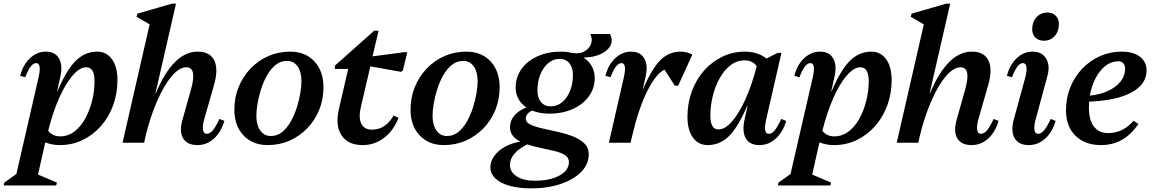

<svg xmlns="http://www.w3.org/2000/svg" viewBox="-88 -785 6351 1056"><path d="M241 13Q198 13 161 -2L121 175L225 219L221 235H-68L-64 219L2 172L124 -359Q142 -438 111 -438Q80 -438 51 -360L23 -368Q38 -428 76.5 -464.5Q115 -501 164 -501Q215 -501 236.5 -463.5Q258 -426 244 -364L226 -283H228Q277 -399 328 -450Q379 -501 447 -501Q498 -501 528 -459Q558 -417 558 -345Q558 -270 534 -205Q510 -140 466.5 -91Q423 -42 365.5 -14.5Q308 13 241 13ZM386 -415Q351 -415 312 -370.5Q273 -326 238 -247.5Q203 -169 177 -66Q200 -35 243 -35Q286 -35 321 -61.5Q356 -88 380.5 -132.5Q405 -177 418.5 -231Q432 -285 432 -339Q432 -415 386 -415Z M586 0 735 -651 663 -693 668 -710 858 -765H880L767 -272H769Q865 -501 999 -501Q1067 -501 1090.5 -452.5Q1114 -404 1089 -317L1035 -128Q1025 -92 1028.5 -70.5Q1032 -49 1049 -49Q1066 -49 1082 -67.5Q1098 -86 1119 -131L1146 -120Q1128 -58 1088.5 -22.5Q1049 13 998 13Q941 13 919 -24.5Q897 -62 916 -128L962 -291Q997 -415 937 -415Q898 -415 856 -365.5Q814 -316 776 -229Q738 -142 711 -30L705 0Z M1384 13Q1302 13 1251.5 -40Q1201 -93 1201 -182Q1201 -249 1224.5 -306.5Q1248 -364 1290 -408Q1332 -452 1387.5 -476.5Q1443 -501 1508 -501Q1591 -501 1641 -447.5Q1691 -394 1691 -305Q1691 -238 1667.5 -180.5Q1644 -123 1602 -79.5Q1560 -36 1504.5 -11.5Q1449 13 1384 13ZM1401 -37Q1437 -37 1464 -59Q1491 -81 1511 -116.5Q1531 -152 1544 -192.5Q1557 -233 1563.5 -271.5Q1570 -310 1570 -338Q1570 -390 1548.5 -420Q1527 -450 1491 -450Q1455 -450 1428 -428Q1401 -406 1381 -371Q1361 -336 1348 -295Q1335 -254 1328.5 -215.5Q1322 -177 1322 -149Q1322 -97 1343.5 -67Q1365 -37 1401 -37Z M1907 13Q1826 13 1790.5 -40.5Q1755 -94 1776 -185L1827 -406H1753L1755 -425L1970 -616H1994L1961 -475L2136 -498H2152L2128 -397L2117 -390L1949 -420L1897 -198Q1883 -138 1899 -105Q1915 -72 1958 -72Q2033 -72 2077 -150L2104 -137Q2077 -67 2024.5 -27Q1972 13 1907 13Z M2353 13Q2271 13 2220.5 -40Q2170 -93 2170 -182Q2170 -249 2193.5 -306.5Q2217 -364 2259 -408Q2301 -452 2356.5 -476.5Q2412 -501 2477 -501Q2560 -501 2610 -447.5Q2660 -394 2660 -305Q2660 -238 2636.5 -180.5Q2613 -123 2571 -79.5Q2529 -36 2473.5 -11.5Q2418 13 2353 13ZM2370 -37Q2406 -37 2433 -59Q2460 -81 2480 -116.5Q2500 -152 2513 -192.5Q2526 -233 2532.5 -271.5Q2539 -310 2539 -338Q2539 -390 2517.5 -420Q2496 -450 2460 -450Q2424 -450 2397 -428Q2370 -406 2350 -371Q2330 -336 2317 -295Q2304 -254 2297.5 -215.5Q2291 -177 2291 -149Q2291 -97 2312.5 -67Q2334 -37 2370 -37Z M2933 -160Q2880 -160 2838 -177Q2804 -160 2804 -132Q2804 -112 2829 -100Q2854 -88 2893.5 -79Q2933 -70 2977 -60.5Q3021 -51 3060.5 -36Q3100 -21 3125 3Q3150 27 3150 64Q3150 118 3109 160Q3068 202 2996.5 226.5Q2925 251 2834 251Q2731 251 2670 219.5Q2609 188 2609 135Q2609 102 2631 72Q2653 42 2690.5 21.5Q2728 1 2775 -6Q2749 -18 2733 -37.5Q2717 -57 2717 -85Q2717 -121 2740.5 -149Q2764 -177 2807 -194Q2779 -213 2763.5 -241Q2748 -269 2748 -303Q2748 -360 2780 -405Q2812 -450 2868.5 -475.5Q2925 -501 2997 -501Q3032 -501 3061 -493V-494Q3097 -487 3124.5 -501.5Q3152 -516 3162.5 -542.5Q3173 -569 3158 -598H3267Q3285 -562 3268.5 -532.5Q3252 -503 3212.5 -486Q3173 -469 3124 -469V-467Q3152 -448 3167.5 -419.5Q3183 -391 3183 -357Q3183 -300 3151 -255.5Q3119 -211 3062.5 -185.5Q3006 -160 2933 -160ZM2941 -200Q2976 -200 3003.5 -222.5Q3031 -245 3047 -284.5Q3063 -324 3063 -373Q3063 -414 3043.5 -437.5Q3024 -461 2989 -461Q2955 -461 2927.5 -438Q2900 -415 2884 -376Q2868 -337 2868 -287Q2868 -247 2887.5 -223.5Q2907 -200 2941 -200ZM2717 122Q2717 162 2754.5 185.5Q2792 209 2854 209Q2937 209 2989 180.5Q3041 152 3041 106Q3041 82 3019 68Q2997 54 2962 45.5Q2927 37 2887.5 29Q2848 21 2812 9Q2717 57 2717 122Z M3261 0 3343 -359Q3361 -438 3330 -438Q3299 -438 3270 -360L3242 -368Q3257 -428 3295.5 -464.5Q3334 -501 3383 -501Q3434 -501 3455.5 -463.5Q3477 -426 3463 -364L3448 -297H3450Q3497 -407 3544 -454Q3591 -501 3655 -501Q3689 -501 3720 -485L3642 -314H3623L3567 -402Q3519 -379 3471 -282Q3423 -185 3388 -34L3380 0Z M3804 13Q3753 13 3723 -28.5Q3693 -70 3693 -142Q3693 -217 3717 -282.5Q3741 -348 3784.5 -397Q3828 -446 3885.5 -473.5Q3943 -501 4009 -501Q4079 -501 4128 -463L4188 -494H4210L4126 -128Q4108 -49 4140 -49Q4157 -49 4172.5 -67.5Q4188 -86 4209 -131L4236 -120Q4218 -58 4178.5 -22.5Q4139 13 4089 13Q4035 13 4013.5 -25Q3992 -63 4008 -132L4024 -204H4022Q3973 -88 3922.5 -37.5Q3872 13 3804 13ZM3819 -148Q3819 -73 3864 -73Q3900 -73 3938.5 -117.5Q3977 -162 4012.5 -240.5Q4048 -319 4074 -421Q4051 -453 4007 -453Q3964 -453 3929.5 -426Q3895 -399 3870 -354.5Q3845 -310 3832 -256Q3819 -202 3819 -148Z M4499 13Q4456 13 4419 -2L4379 175L4483 219L4479 235H4190L4194 219L4260 172L4382 -359Q4400 -438 4369 -438Q4338 -438 4309 -360L4281 -368Q4296 -428 4334.5 -464.5Q4373 -501 4422 -501Q4473 -501 4494.5 -463.5Q4516 -426 4502 -364L4484 -283H4486Q4535 -399 4586 -450Q4637 -501 4705 -501Q4756 -501 4786 -459Q4816 -417 4816 -345Q4816 -270 4792 -205Q4768 -140 4724.5 -91Q4681 -42 4623.5 -14.5Q4566 13 4499 13ZM4644 -415Q4609 -415 4570 -370.5Q4531 -326 4496 -247.5Q4461 -169 4435 -66Q4458 -35 4501 -35Q4544 -35 4579 -61.5Q4614 -88 4638.5 -132.5Q4663 -177 4676.5 -231Q4690 -285 4690 -339Q4690 -415 4644 -415Z M4844 0 4993 -651 4921 -693 4926 -710 5116 -765H5138L5025 -272H5027Q5123 -501 5257 -501Q5325 -501 5348.5 -452.5Q5372 -404 5347 -317L5293 -128Q5283 -92 5286.5 -70.5Q5290 -49 5307 -49Q5324 -49 5340 -67.5Q5356 -86 5377 -131L5404 -120Q5386 -58 5346.5 -22.5Q5307 13 5256 13Q5199 13 5177 -24.5Q5155 -62 5174 -128L5220 -291Q5255 -415 5195 -415Q5156 -415 5114 -365.5Q5072 -316 5034 -229Q4996 -142 4969 -30L4963 0Z M5570 13Q5515 13 5492.5 -25Q5470 -63 5488 -128L5551 -359Q5561 -396 5557.5 -417Q5554 -438 5538 -438Q5507 -438 5478 -360L5450 -368Q5465 -428 5503.5 -464.5Q5542 -501 5591 -501Q5643 -501 5666 -462.5Q5689 -424 5672 -364L5608 -128Q5598 -91 5601.5 -70Q5605 -49 5621 -49Q5638 -49 5654 -67.5Q5670 -86 5691 -131L5718 -120Q5700 -58 5660.5 -22.5Q5621 13 5570 13ZM5653 -561Q5624 -561 5606.5 -578.5Q5589 -596 5589 -624Q5589 -664 5612.5 -690Q5636 -716 5673 -716Q5701 -716 5718.5 -698.5Q5736 -681 5736 -654Q5736 -613 5713 -587Q5690 -561 5653 -561Z M5968 13Q5879 13 5827 -38.5Q5775 -90 5775 -178Q5775 -246 5798.5 -304.5Q5822 -363 5864 -407Q5906 -451 5961.5 -476Q6017 -501 6081 -501Q6145 -501 6181.5 -473Q6218 -445 6218 -398Q6218 -321 6135.5 -276.5Q6053 -232 5902 -226Q5901 -209 5901 -191Q5901 -125 5928.5 -89Q5956 -53 6007 -53Q6088 -53 6147 -121L6173 -103Q6095 13 5968 13ZM6063 -448Q6025 -448 5993 -423.5Q5961 -399 5938.5 -356.5Q5916 -314 5906 -259Q5962 -265 6006 -285Q6050 -305 6075 -336.5Q6100 -368 6100 -407Q6100 -426 6090 -437Q6080 -448 6063 -448Z"/></svg>

Font: Platypi Medium
Style: Italic
Weight: 500
Italic angle: -13°
Designer: David Sargent
Foundry: Bolt Cutter Type
Version: Version 1.200; ttfautohint (v1.8.4.7-5d5b)